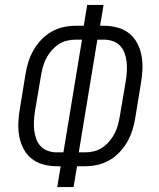

<svg xmlns="http://www.w3.org/2000/svg" viewBox="-20 -755 640 775"><path d="M211 0 225 -84H210Q182 -84 155.5 -91Q129 -98 108.5 -114Q88 -130 75.5 -153.5Q63 -177 58 -203.5Q53 -230 54 -258Q55 -286 60 -315L83 -456Q87 -481 94.5 -505Q102 -529 115 -552Q128 -575 146.5 -594.5Q165 -614 188 -627Q211 -640 235.5 -645.5Q260 -651 285 -651H318L332 -735H398L384 -651H399Q427 -651 453.5 -644Q480 -637 500.5 -621Q521 -605 533.5 -581.5Q546 -558 551 -531.5Q556 -505 555 -477Q554 -449 549 -420L526 -279Q522 -254 514.5 -230Q507 -206 494 -183Q481 -160 462.5 -140.5Q444 -121 421 -108Q398 -95 373.5 -89.5Q349 -84 324 -84H291L277 0ZM210 -140H236L311 -595H285Q267 -595 249 -590.5Q231 -586 215 -575Q199 -564 186.5 -549Q174 -534 165.5 -517Q157 -500 152.5 -482.5Q148 -465 145 -447L121 -305Q118 -286 117 -267Q116 -248 118 -230Q120 -212 126 -195Q132 -178 144 -165Q156 -152 173.5 -146Q191 -140 210 -140ZM298 -140H324Q342 -140 360 -144.5Q378 -149 394 -160Q410 -171 422.5 -186Q435 -201 443.5 -218Q452 -235 456.5 -252.5Q461 -270 464 -288L488 -430Q491 -449 492 -468Q493 -487 491 -505Q489 -523 483 -540Q477 -557 465 -570Q453 -583 435.5 -589Q418 -595 399 -595H373Z"/></svg>

Font: Iosevka Light Extended
Style: Italic
Weight: 300
Width: 7
Italic angle: -9°
Monospace: yes
Designer: Belleve Invis
Foundry: Belleve Invis
Version: Version 32.5.0; ttfautohint (v1.8.4)